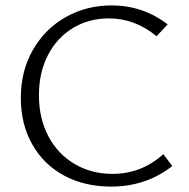

<svg xmlns="http://www.w3.org/2000/svg" viewBox="-20 -684 698 710"><path d="M57 -322Q57 -422 102 -500Q147 -578 223.5 -621Q300 -664 393 -664Q508 -664 600 -594L559 -550Q479 -616 383 -616Q308 -616 249 -580Q190 -544 157 -479.5Q124 -415 124 -332Q124 -246 159 -180Q194 -114 256 -77.5Q318 -41 396 -41Q503 -41 584 -114L617 -70Q520 6 391 6Q292 6 216.5 -35Q141 -76 99 -150.5Q57 -225 57 -322Z"/></svg>

Font: Ysabeau Semilight
Style: Regular
Weight: 300
Designer: Christian Thalmann (Catharsis Fonts)
Version: Version 0.003